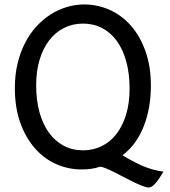

<svg xmlns="http://www.w3.org/2000/svg" viewBox="-20 -745 760 858"><path d="M559.1 -349.1Q559.1 -416.5 544.2 -470.5Q529.3 -524.4 502 -562Q474.6 -599.6 436.3 -619.6Q397.9 -639.6 351.6 -639.6Q305.2 -639.6 266.6 -620.4Q228 -601.1 200.2 -565.2Q172.4 -529.3 157 -478.3Q141.6 -427.2 141.6 -363.8Q141.6 -296.9 156.5 -243.2Q171.4 -189.5 199 -151.6Q226.6 -113.8 265.1 -93.5Q303.7 -73.2 351.6 -73.2Q396.5 -73.2 434.6 -92Q472.7 -110.8 500.2 -146.2Q527.8 -181.6 543.5 -232.9Q559.1 -284.2 559.1 -349.1ZM654.3 -361.3Q654.3 -313.5 646.5 -268.1Q638.7 -222.7 623 -182.4Q607.4 -142.1 583.5 -108.6Q559.6 -75.2 527.3 -51.3Q573.2 -22.9 617.2 -3.7Q661.1 15.6 710.4 22Q706.1 28.8 699 40.5Q691.9 52.2 683.1 64Q674.3 75.7 664.3 84.2Q654.3 92.8 644.5 92.8Q634.3 92.8 616.5 85.9Q598.6 79.1 577.4 68.8Q556.2 58.6 533.2 46.4Q510.3 34.2 489.5 23.9Q468.8 13.7 452.1 6.8Q435.5 0 427.2 0Q406.2 6.8 386.7 9.5Q367.2 12.2 344.2 12.2Q285.2 12.2 231.2 -11.7Q177.2 -35.6 136.2 -82Q95.2 -128.4 70.8 -196Q46.4 -263.7 46.4 -351.6Q46.4 -410.2 58.3 -460.4Q70.3 -510.7 91.6 -552.2Q112.8 -593.8 142.1 -626Q171.4 -658.2 205.8 -680.2Q240.2 -702.1 278.6 -713.6Q316.9 -725.1 356.4 -725.1Q415.5 -725.1 469.5 -701.2Q523.4 -677.2 564.5 -630.9Q605.5 -584.5 629.9 -516.8Q654.3 -449.2 654.3 -361.3Z"/></svg>

Font: Andika Afr
Style: Regular
Weight: 400
Designer: Victor Gaultney, Annie Olsen, Julie Remington, Don Collingsworth, Eric Hays, Becca Hirsbrunner
Foundry: SIL International
Version: Version 5.000